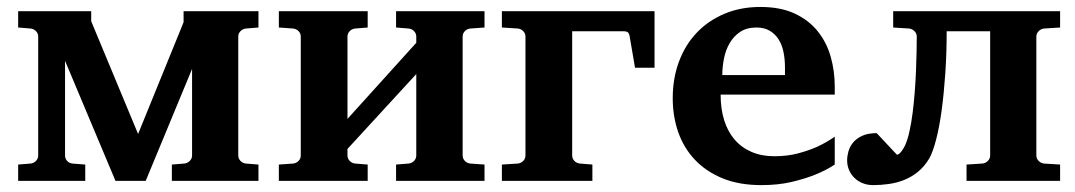

<svg xmlns="http://www.w3.org/2000/svg" viewBox="-20 -520 3091 552"><path d="M474.1 0V-46.9L509.8 -49.8Q519 -50.8 525.6 -57.4Q532.2 -64 532.2 -73.2V-321.8L398.9 0H312L167 -345.2V-73.2Q167 -64 172.9 -57.4Q178.7 -50.8 188 -49.8L225.1 -46.9V0H32.2V-46.9L67.9 -49.8Q77.1 -50.8 83.5 -57.4Q89.8 -64 89.8 -73.2V-415Q89.8 -423.8 83.5 -430.4Q77.1 -437 67.9 -438L32.2 -440.9V-487.8H242.2V-459L377 -134.8L507.8 -456.1V-487.8H723.1V-440.9L687 -438Q677.7 -437 671.4 -430.4Q665 -423.8 665 -415V-73.2Q665 -64 671.4 -57.4Q677.7 -50.8 687 -49.8L723.1 -46.9V0Z M1118.7 0V-46.9L1154.8 -49.8Q1164.1 -50.8 1170.4 -57.4Q1176.8 -64 1176.8 -73.2V-307.1L979 -91.8V-73.2Q979 -64 985.4 -57.4Q991.7 -50.8 1001 -49.8L1037.1 -46.9V0H781.7V-46.9L822.8 -49.8Q832 -50.8 838.4 -57.4Q844.7 -64 844.7 -73.2V-415Q844.7 -423.8 838.4 -430.4Q832 -437 822.8 -438L781.7 -440.9V-487.8H1037.1V-440.9L1001 -438Q991.7 -437 985.4 -430.4Q979 -423.8 979 -415V-178.2L1176.8 -397V-415Q1176.8 -423.8 1170.4 -430.4Q1164.1 -437 1154.8 -438L1118.7 -440.9V-487.8H1373V-440.9L1332 -438Q1322.8 -437 1316.4 -430.4Q1310.1 -423.8 1310.1 -415V-73.2Q1310.1 -64 1316.4 -57.4Q1322.8 -50.8 1332 -49.8L1373 -46.9V0Z M1805.7 -325.2 1791 -411.1Q1789.6 -422.4 1785.9 -426.3Q1782.2 -430.2 1772 -430.2H1625V-73.2Q1625 -64 1631.3 -57.4Q1637.7 -50.8 1647 -49.8L1683.1 -46.9V0H1422.9V-46.9L1468.8 -49.8Q1478 -50.8 1484.4 -57.4Q1490.7 -64 1490.7 -73.2V-415Q1490.7 -423.8 1484.4 -430.4Q1478 -437 1468.8 -438L1422.9 -440.9V-487.8H1861.8V-325.2Z M2236.8 -326.2Q2236.8 -350.1 2232.4 -371.1Q2228 -392.1 2218 -407.5Q2208 -422.9 2192.4 -431.9Q2176.8 -440.9 2154.8 -440.9Q2127 -440.9 2108.2 -428.5Q2089.4 -416 2077.9 -396.2Q2066.4 -376.5 2061.5 -352.1Q2056.6 -327.6 2056.6 -304.2H2236.8ZM2379.9 -46.9Q2354 -29.8 2321.8 -17.1Q2293.9 -5.9 2255.4 3.2Q2216.8 12.2 2168.9 12.2Q2105 12.2 2057.4 -7.3Q2009.8 -26.9 1977.8 -60.8Q1945.8 -94.7 1929.9 -140.1Q1914.1 -185.5 1914.1 -237.8Q1914.1 -294.4 1931.9 -342.5Q1949.7 -390.6 1982.7 -425.5Q2015.6 -460.4 2062.3 -480.2Q2108.9 -500 2166 -500Q2224.6 -500 2265.4 -480.7Q2306.2 -461.4 2331.5 -429.4Q2356.9 -397.5 2368.4 -356.4Q2379.9 -315.4 2379.9 -272V-248H2051.8Q2051.8 -207 2062 -174.3Q2072.3 -141.6 2092 -118.7Q2111.8 -95.7 2140.6 -83.3Q2169.4 -70.8 2206.1 -70.8Q2244.1 -70.8 2275.6 -79.3Q2307.1 -87.9 2330.6 -98.6Q2357.4 -111.3 2379.9 -127Z M2758.8 0V-46.9L2804.7 -49.8Q2813.5 -50.8 2820.1 -57.4Q2826.7 -64 2826.7 -73.2V-430.2H2701.7Q2701.7 -367.7 2697.8 -309.6Q2693.8 -251.5 2687.3 -203.1Q2680.7 -154.8 2671.4 -118.9Q2662.1 -83 2651.9 -64.9Q2637.7 -41 2618.9 -25.9Q2600.1 -10.7 2578.9 -2.4Q2557.6 5.9 2535.2 9Q2512.7 12.2 2490.7 12.2Q2473.6 12.2 2460 6.6Q2446.3 1 2436.3 -8.8Q2426.3 -18.6 2420.9 -31.5Q2415.5 -44.4 2415.5 -59.1Q2415.5 -70.8 2419.2 -84.5Q2422.9 -98.1 2432.4 -109.9Q2441.9 -121.6 2458.5 -129.4Q2475.1 -137.2 2500.5 -137.2L2558.6 -75.2Q2562 -75.2 2565.7 -78.4Q2569.3 -81.5 2572.5 -85.9Q2575.7 -90.3 2578.4 -95Q2581.1 -99.6 2582.5 -103Q2589.4 -118.2 2594.7 -142.3Q2600.1 -166.5 2603.8 -195.3Q2607.4 -224.1 2609.9 -255.6Q2612.3 -287.1 2613.5 -316.9Q2614.7 -346.7 2615.2 -372.3Q2615.7 -397.9 2615.7 -415Q2615.7 -423.8 2609.1 -430.4Q2602.5 -437 2593.8 -438L2547.9 -440.9V-487.8H3027.8V-440.9L2981.4 -438Q2972.7 -437 2966.1 -430.4Q2959.5 -423.8 2959.5 -415V-73.2Q2959.5 -64 2966.1 -57.4Q2972.7 -50.8 2981.4 -49.8L3027.8 -46.9V0Z"/></svg>

Font: Charis SIL Cyr
Style: Bold
Weight: 700
Foundry: SIL International
Version: Version 5.000